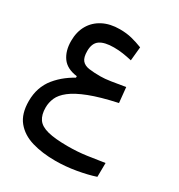

<svg xmlns="http://www.w3.org/2000/svg" viewBox="-183 -588 951 1021"><g transform="rotate(30 293.0 -77.0)"><path d="M306.6 312Q226.1 312 162.8 293.2Q99.6 274.4 63 229.7Q26.4 185.1 26.4 106.9Q26.4 21.5 75.4 -38.8Q124.5 -99.1 204.6 -137.7L205.1 -116.2L181.6 -122.1V-134.8Q118.2 -142.6 89.8 -182.1Q61.5 -221.7 61.5 -282.2Q61.5 -338.4 85.2 -379.4Q108.9 -420.4 152.6 -443.1Q196.3 -465.8 255.4 -465.8Q296.9 -465.8 329.8 -457.5Q362.8 -449.2 396.5 -436L388.2 -351.6Q358.4 -358.4 332 -362.3Q305.7 -366.2 276.9 -366.2Q219.2 -366.2 190.9 -346.4Q162.6 -326.7 162.6 -278.8Q162.6 -239.7 177 -222.4Q191.4 -205.1 220 -200.9Q248.5 -196.8 290 -196.8Q316.9 -196.8 353 -202.4Q389.2 -208 438 -216.3L447.3 -123.5Q344.2 -101.1 280 -76.2Q215.8 -51.3 181.2 -24.2Q146.5 2.9 133.8 32Q121.1 61 121.1 92.3Q121.1 136.2 139.4 162.6Q157.7 189 202.6 200.4Q247.6 211.9 326.2 211.9Q385.7 211.9 440.9 204.1Q496.1 196.3 544.9 188.5L543.9 273.9Q497.6 289.6 433.1 300.8Q368.7 312 306.6 312Z"/></g></svg>

Font: Cascadia Code
Style: Regular
Weight: 400
Designer: Aaron Bell
Foundry: Saja Typeworks
Version: Version 2404.023